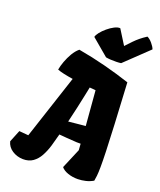

<svg xmlns="http://www.w3.org/2000/svg" viewBox="-175 -1087 1004 1204"><g transform="rotate(20 327.0 -484.5)"><path d="M576.2 -667Q585.4 -502.4 590.8 -392.8Q596.2 -283.2 598.4 -215.3Q600.6 -147.5 600.1 -109.4Q599.6 -71.3 597.4 -51.5Q595.2 -31.7 592.3 -16.6Q568.8 -2.9 543 3.2Q517.1 9.3 491.7 9.8Q455.6 10.3 424.8 -0.5Q394 -11.2 379.4 -29.8L435.5 -162.6L432.6 -205.1H406.7Q366.7 -207.5 337.6 -209.7Q308.6 -211.9 287.6 -213.9Q277.3 -172.9 265.4 -132.8Q253.4 -92.8 235.6 -60.3Q217.8 -27.8 190.9 -8.8Q164.1 10.3 124.5 9.8Q84.5 8.8 52.7 -12Q21 -32.7 12.2 -68.4L44.4 -147.9L106 -142.6L246.6 -569.8Q213.9 -574.7 185.8 -580.8Q157.7 -586.9 141.1 -593.8Q145.5 -619.1 156.7 -649.9Q168 -680.7 184.8 -709.5Q201.7 -738.3 223.6 -756.3Q315.4 -740.2 404.5 -717.3Q493.7 -694.3 576.2 -667ZM365.7 -555.7Q362.3 -538.6 354.2 -500Q346.2 -461.4 335.2 -411.1Q324.2 -360.8 311.5 -309.1Q340.3 -312 371.8 -315.2Q403.3 -318.4 424.8 -320.3L405.8 -552.2Q396.5 -553.2 386.5 -554.2Q376.5 -555.2 365.7 -555.7ZM498.5 -766.6Q486.8 -764.6 467.3 -764.2Q447.8 -763.7 428.5 -764.9Q409.2 -766.1 397 -768.6L284.2 -863.8Q286.6 -877 301.3 -895.5Q315.9 -914.1 337.2 -931.9Q358.4 -949.7 380.1 -960.9Q401.9 -972.2 418.5 -970.7L479 -874Q502.4 -899.4 519.3 -916.7Q536.1 -934.1 554 -948.7Q571.8 -963.4 596.7 -979.5Q613.8 -971.7 630.6 -951.9Q647.5 -932.1 653.8 -915Z"/></g></svg>

Font: Fruktur
Style: Italic
Weight: 400
Italic angle: -8°
Designer: Viktoriya Grabowska, Eben Sorkin
Foundry: Viktoriya Grabowska
Version: Version 1.008; ttfautohint (v1.8.4.7-5d5b)